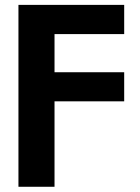

<svg xmlns="http://www.w3.org/2000/svg" viewBox="-20 -542 559 767"><path d="M53.7 204.1V-522.5H476.1V-405.8H197.8V-253.4H476.1V-137.2H197.8V204.1Z"/></svg>

Font: Inter 28pt
Style: Bold
Weight: 700
Designer: Rasmus Andersson
Foundry: rsms
Version: Version 4.001;git-66647c0bb